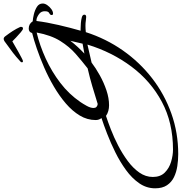

<svg xmlns="http://www.w3.org/2000/svg" viewBox="-131 -750 1009 1066"><g transform="rotate(-90 374.0 -217.5)"><path d="M51 267Q18 267 -15.5 262Q-49 257 -77 243.5Q-105 230 -122 204.5Q-139 179 -139 139Q-139 91 -111 50.5Q-83 10 -37.5 -23Q8 -56 60.5 -82Q113 -108 163.5 -127.5Q214 -147 251 -159Q240 -173 240 -191Q240 -238 265 -279.5Q290 -321 332 -357Q374 -393 426 -423.5Q478 -454 532.5 -477.5Q587 -501 636.5 -518Q686 -535 723 -544Q728 -563 748 -563Q774 -563 788 -541Q804 -540 827 -534.5Q850 -529 868.5 -517.5Q887 -506 887 -485Q887 -473 878 -460Q869 -447 856 -437.5Q843 -428 831 -428Q823 -428 823 -436Q823 -444 833.5 -449Q844 -454 844 -472Q844 -475 844 -478Q844 -481 843 -484Q840 -499 823 -509.5Q806 -520 795 -520H790Q783 -463 767.5 -396.5Q752 -330 736 -275H747Q760 -275 778.5 -273.5Q797 -272 811 -268Q825 -264 825 -254Q825 -244 812 -244Q804 -244 791.5 -246Q779 -248 764 -248Q755 -248 746 -247.5Q737 -247 728 -246Q692 -134 626.5 -40.5Q561 53 472 122Q383 191 276 229Q169 267 51 267ZM329 -180Q384 -197 427.5 -210Q471 -223 527 -236Q568 -268 607.5 -302.5Q647 -337 679 -388Q711 -439 726 -519Q654 -502 581 -468.5Q508 -435 445.5 -387Q383 -339 340 -276Q331 -263 319 -241.5Q307 -220 307 -203Q307 -183 329 -180ZM609 -254 664 -264 680 -332Q664 -311 646 -291.5Q628 -272 609 -254ZM76 238Q225 238 340.5 176.5Q456 115 536.5 7.5Q617 -100 659 -237L559 -214Q529 -191 488.5 -168.5Q448 -146 405 -131.5Q362 -117 322 -117Q306 -117 291 -121Q276 -125 263 -134Q232 -124 188 -107Q144 -90 98.5 -66.5Q53 -43 13 -13.5Q-27 16 -51.5 51Q-76 86 -76 126Q-76 168 -51.5 192.5Q-27 217 8.5 227.5Q44 238 76 238ZM567 -595Q559 -595 561 -604Q563 -608 567 -611Q592 -634 613.5 -650.5Q635 -667 670 -692Q682 -702 691 -702Q699 -702 706 -692Q722 -671 734.5 -651.5Q747 -632 757 -610Q757 -608 757.5 -606.5Q758 -605 757 -603Q757 -595 747 -595Q742 -595 727.5 -607Q713 -619 698 -633.5Q683 -648 677 -654Q669 -650 652.5 -640Q636 -630 617.5 -620Q599 -610 585 -602.5Q571 -595 567 -595Z"/></g></svg>

Font: Corinthia
Style: Bold
Weight: 700
Designer: Robert E. Leuschke
Foundry: Robert E. Leuschke
Version: Version 1.013; ttfautohint (v1.8.3)